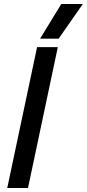

<svg xmlns="http://www.w3.org/2000/svg" viewBox="-20 -933 431 953"><path d="M284 -913H391L271 -741H179ZM164 -699H267L119 0H16Z"/></svg>

Font: Prompt
Style: Italic
Weight: 400
Italic angle: -12°
Designer: Katatrad Team
Foundry: CadsonDemak
Version: Version 1.001